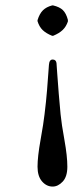

<svg xmlns="http://www.w3.org/2000/svg" viewBox="-20 -458 270 707"><path d="M173.8 229Q151.4 229 134.8 210Q118.2 190.9 118.2 155.8Q118.2 119.1 129.4 56.6Q140.6 -5.9 144 -37.1Q149.9 -84.5 153.3 -126.7Q156.7 -168.9 158.2 -192.1Q159.7 -215.3 160.2 -219.2Q161.6 -238.8 173.8 -238.8Q186 -238.8 188 -226.1Q188.5 -219.7 190.7 -187.7Q192.9 -155.8 196.3 -113.5Q199.7 -71.3 203.1 -37.1Q206.5 -2 217.3 57.6Q228 117.2 228 155.8Q228 192.4 210.9 210.7Q193.8 229 173.8 229ZM230 -384.8V-378.9Q223.6 -359.9 210.9 -347.7Q198.2 -335.4 175.8 -326.2H171.9Q149.9 -335 137.2 -347.2Q124.5 -359.4 118.2 -379.9V-383.8Q125.5 -407.7 138.2 -420.2Q150.9 -432.6 171.9 -438H175.8Q199.2 -432.6 211.4 -420.9Q223.6 -409.2 230 -384.8Z"/></svg>

Font: Linear Smooth
Style: Regular
Weight: 400
Designer: Philipp H. Poll, Flanker
Foundry: Philipp H. Poll, reworked by Flanker
Version: Version 1.061 | FøM Fix